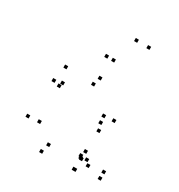

<svg xmlns="http://www.w3.org/2000/svg" viewBox="-193 -935 1007 1083"><g transform="rotate(30 310.0 -393.0)"><path d="M457 16V-4H437V16ZM605 -12V-32H585V-12ZM605 -53.5V-73.5H585V-53.5ZM488 -65.5V-85.5H468V-65.5ZM510.5 -40V-60H490.5V-40ZM510.5 -333V-353H490.5V-333ZM322.5 -501.5V-521.5H302.5V-501.5ZM123.5 -459.5V-479.5H103.5V-459.5ZM103.5 -360V-380H83.5V-360ZM144.5 -348.5V-368.5H124.5V-348.5ZM153 -372V-392H133V-372ZM307 -453.5V-473.5H287V-453.5ZM447 -327.5V-347.5H427V-327.5ZM447 -69.5V-89.5H427V-69.5ZM452 -58.5V-78.5H432V-58.5ZM452 16V-4H432V16ZM458.5 -54.5V-74.5H438.5V-54.5ZM458.5 -102.5V-122.5H438.5V-102.5ZM258.5 -31V-51H238.5V-31ZM149 -118V-138H129V-118ZM464.5 -241V-261H444.5V-241ZM451 -286V-306H431V-286ZM77 -112.5V-132.5H57V-112.5ZM243 21.5V1.5H223V21.5ZM293 -627V-647H273V-627ZM394 -788.5V-808.5H374V-788.5ZM474 -788.5V-808.5H454V-788.5ZM337.5 -627V-647H317.5V-627Z"/></g></svg>

Font: Monaspace Xenon Dots Var
Style: Regular
Weight: 400
Designer: Riley Cran and the Lettermatic Team
Version: Version 1.100 (Monaspace Xenon Dots)